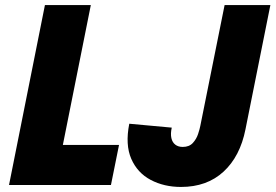

<svg xmlns="http://www.w3.org/2000/svg" viewBox="-20 -740 1102 768"><path d="M16.1 0 159.7 -719.7H343.3L231.4 -160.2H456.1L423.8 0ZM704.1 7.8Q636.2 7.8 583 -20.3Q529.8 -48.3 505.1 -104.7Q480.5 -161.1 497.1 -245.1L667 -229.5Q661.6 -205.1 665.5 -187.7Q669.4 -170.4 681.2 -161.4Q692.9 -152.3 710.9 -152.3Q736.8 -152.3 751.2 -168Q765.6 -183.6 772.2 -203.6Q778.8 -223.6 781.2 -236.3L878.4 -719.7H1061.5L961.9 -222.7Q940.4 -114.3 874 -53.2Q807.6 7.8 704.1 7.8Z"/></svg>

Font: Reddit Sans Black
Style: Italic
Weight: 900
Italic angle: -11.25°
Designer: Stephen Hutchings
Version: Version 1.013